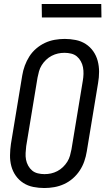

<svg xmlns="http://www.w3.org/2000/svg" viewBox="-20 -939 540 967"><path d="M203 8Q175 8 147.5 2.5Q120 -3 97.5 -17.5Q75 -32 59.5 -54Q44 -76 37 -102.5Q30 -129 30.5 -157.5Q31 -186 35 -214L92 -559Q96 -584 105 -608.5Q114 -633 128 -655Q142 -677 162.5 -694.5Q183 -712 206.5 -723Q230 -734 255.5 -738.5Q281 -743 306 -743Q334 -743 361.5 -737.5Q389 -732 411.5 -717.5Q434 -703 449.5 -681Q465 -659 472 -632.5Q479 -606 479 -577.5Q479 -549 474 -521L417 -176Q413 -151 404.5 -126.5Q396 -102 381.5 -80Q367 -58 347 -40.5Q327 -23 303 -12Q279 -1 253.5 3.5Q228 8 203 8ZM204 -62Q221 -62 237 -65.5Q253 -69 268.5 -77Q284 -85 297 -97.5Q310 -110 319 -124.5Q328 -139 332.5 -155Q337 -171 340 -187L397 -532Q400 -549 400.5 -566.5Q401 -584 398 -600Q395 -616 387 -630.5Q379 -645 367 -655Q355 -665 338.5 -669Q322 -673 305 -673Q288 -673 272 -669.5Q256 -666 240.5 -658Q225 -650 212 -637.5Q199 -625 190 -610.5Q181 -596 176.5 -580Q172 -564 169 -548L112 -203Q110 -186 109 -168.5Q108 -151 111 -135Q114 -119 122 -104.5Q130 -90 142 -80Q154 -70 170.5 -66Q187 -62 204 -62ZM191 -851 190 -919H490L491 -851Z"/></svg>

Font: Iosevka Curly
Style: Italic
Weight: 400
Italic angle: -9°
Monospace: yes
Designer: Belleve Invis
Foundry: Belleve Invis
Version: Version 22.1.2; ttfautohint (v1.8.4)